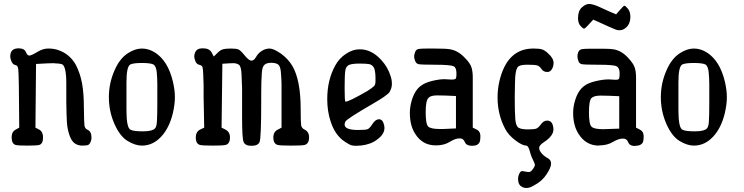

<svg xmlns="http://www.w3.org/2000/svg" viewBox="-20 -729 3720 960"><path d="M160.2 -409.2Q160.2 -407.2 157.2 -90.8Q162.1 -87.9 175.8 -81.1Q195.3 -70.3 195.3 -42Q195.3 -8.8 174.8 -3.9Q162.1 -1 116.7 -1Q71.3 -1 59.6 -3.9Q38.1 -8.8 38.1 -43Q38.1 -71.3 60.5 -82Q66.4 -85 76.2 -90.8L74.2 -304.7Q73.2 -329.1 72.8 -357.9Q72.3 -386.7 68.4 -394.5Q65.4 -402.3 57.6 -403.3Q42 -406.2 35.2 -427.7Q31.2 -437.5 31.2 -446.3Q31.2 -487.3 72.3 -487.3Q73.2 -487.3 74.2 -487.3Q101.6 -487.3 109.4 -468.8Q117.2 -450.2 127 -451.2Q136.7 -451.2 166 -468.8Q194.3 -486.3 220.7 -486.3Q220.7 -486.3 222.7 -486.3Q250 -486.3 271.5 -478.5Q329.1 -459 359.4 -404.3Q380.9 -362.3 390.1 -313Q399.4 -263.7 399.4 -189.5Q400.4 -115.2 402.3 -101.6Q404.3 -85.9 418 -80.1Q437.5 -71.3 437.5 -41Q437.5 -30.3 433.1 -19.5Q428.7 -8.8 421.9 -4.9Q415 -1 391.6 -1Q368.2 -1 351.6 -13.7Q335.9 -26.4 326.2 -56.2Q316.4 -85.9 314.5 -119.1Q312.5 -150.4 311.5 -216.8V-310.5Q311.5 -400.4 289.1 -408.2Q275.4 -412.1 255.9 -412.1Q253.9 -412.1 250 -413.1Q226.6 -413.1 160.2 -409.2Z M689.5 -1Q656.2 -1 617.7 -24.4Q579.1 -47.9 551.8 -110.4Q524.4 -172.9 524.4 -243.2Q524.4 -312.5 551.8 -375Q578.1 -437.5 621.1 -463.9Q656.2 -486.3 689.9 -486.3Q723.6 -486.3 755.9 -465.8Q820.3 -423.8 844.7 -320.3Q854.5 -278.3 854.5 -243.2Q854.5 -208 844.7 -165Q827.1 -89.8 785.6 -45.4Q744.1 -1 689.5 -1ZM612.3 -177.7Q612.3 -89.8 632.8 -80.1Q648.4 -72.3 695.3 -72.3Q742.2 -72.3 755.9 -87.9Q763.7 -97.7 764.6 -123Q766.6 -148.4 766.6 -214.8Q766.6 -214.8 766.6 -308.6Q766.6 -335.9 763.7 -367.7Q760.7 -399.4 746.1 -407.2Q730.5 -414.1 689.5 -414.1Q648.4 -414.1 632.8 -407.2Q612.3 -398.4 612.3 -318.4Q612.3 -314.5 612.3 -310.5Z M1091.8 -410.2 1087.9 -90.8 1105.5 -82Q1129.9 -70.3 1129.9 -42Q1129.9 -8.8 1106.4 -3.9Q1092.8 -1 1043.9 -1Q995.1 -1 981.4 -3.9Q959 -8.8 959 -42Q959 -71.3 982.4 -82Q988.3 -85 1001 -90.8L998 -246.1V-304.7Q997.1 -329.1 996.1 -357.9Q995.1 -386.7 992.2 -394.5Q988.3 -402.3 975.6 -405.3Q962.9 -408.2 957 -422.9Q951.2 -437.5 951.2 -447.3Q951.2 -457 956.1 -467.8Q964.8 -487.3 991.2 -487.3Q992.2 -487.3 993.7 -487.3Q995.1 -487.3 996.1 -487.3Q1026.4 -487.3 1038.1 -466.8Q1042 -460 1048.8 -446.3Q1056.6 -453.1 1068.8 -465.8Q1081.1 -478.5 1094.7 -482.4Q1108.4 -486.3 1135.3 -486.3Q1162.1 -486.3 1172.9 -481.4Q1183.6 -476.6 1203.1 -452.1Q1224.6 -425.8 1237.3 -425.8Q1250 -425.8 1260.3 -444.3Q1270.5 -462.9 1289.1 -474.6Q1307.6 -486.3 1328.1 -486.3Q1347.7 -486.3 1384.8 -460.9Q1421.9 -433.6 1442.4 -398.4Q1483.4 -327.1 1483.4 -183.6Q1483.4 -117.2 1485.8 -102.5Q1488.3 -87.9 1502.9 -81.1Q1525.4 -70.3 1525.4 -42Q1525.4 -9.8 1502 -3.9Q1488.3 -1 1436 -1Q1383.8 -1 1370.1 -3.9Q1346.7 -8.8 1346.7 -42Q1346.7 -71.3 1371.1 -82Q1377 -85 1387.7 -90.8V-310.5Q1386.7 -340.8 1384.3 -369.1Q1381.8 -397.5 1371.1 -406.2Q1359.4 -415 1336.4 -415Q1313.5 -415 1302.7 -405.3Q1291 -395.5 1289.1 -363.3Q1286.1 -327.1 1286.1 -260.7Q1286.1 -244.1 1286.1 -225.6Q1286.1 -37.1 1277.8 -18.6Q1269.5 0 1237.8 0Q1206.1 0 1198.2 -18.6Q1190.4 -34.2 1190.4 -145.5V-289.1Q1189.5 -322.3 1187.5 -360.4Q1185.5 -398.4 1173.8 -405.8Q1162.1 -413.1 1146.5 -413.1Q1130.9 -413.1 1091.8 -410.2Z M1703.1 -106.4Q1703.1 -79.1 1770.5 -79.1Q1807.6 -79.1 1817.9 -83Q1828.1 -86.9 1842.8 -109.9Q1857.4 -132.8 1876 -132.8Q1894.5 -131.8 1900.4 -103.5Q1902.3 -96.7 1902.3 -88.9Q1902.3 -51.8 1849.6 -20.5Q1811.5 0 1758.8 0Q1748 0 1737.8 -2.4Q1727.5 -4.9 1704.1 -20.5Q1654.3 -53.7 1632.8 -123Q1616.2 -173.8 1616.2 -233.4Q1616.2 -329.1 1656.2 -401.4Q1675.8 -437.5 1710 -460Q1744.1 -482.4 1777.3 -482.4H1780.3Q1837.9 -482.4 1886.7 -428.7Q1919.9 -392.6 1933.6 -346.7Q1939.5 -329.1 1939.5 -309.1Q1939.5 -289.1 1927.7 -268.6Q1915 -251 1843.8 -210Q1713.9 -134.8 1707 -121.1Q1703.1 -113.3 1703.1 -106.4ZM1827.1 -408.2Q1814.5 -411.1 1778.3 -411.1Q1742.2 -411.1 1726.1 -404.8Q1710 -398.4 1706.5 -376Q1703.1 -353.5 1703.1 -289.1Q1703.1 -224.6 1707 -220.7H1708Q1724.6 -220.7 1817.4 -274.4Q1841.8 -290 1849.6 -297.9Q1857.4 -304.7 1857.4 -322.3V-343.8Q1856.4 -380.9 1848.1 -393.1Q1839.8 -405.3 1827.1 -408.2Z M2202.1 -333 2238.3 -331.1Q2251 -331.1 2256.8 -334Q2262.7 -336.9 2262.2 -363.8Q2261.7 -390.6 2249 -397.5Q2231.4 -405.3 2158.7 -405.3Q2085.9 -405.3 2072.3 -408.2Q2058.6 -412.1 2054.7 -427.7Q2049.8 -439.5 2050.8 -448.2Q2050.8 -457 2055.7 -468.8Q2060.5 -482.4 2074.2 -484.4Q2086.9 -486.3 2118.2 -486.3H2150.4Q2211.9 -486.3 2231.4 -482.4Q2270.5 -475.6 2303.7 -440.4Q2331.1 -413.1 2337.4 -392.1Q2343.8 -371.1 2343.8 -342.8V-90.8Q2349.6 -87.9 2362.8 -81.5Q2376 -75.2 2379.9 -62.5Q2382.8 -52.7 2381.8 -42Q2381.8 -31.2 2378.9 -20.5Q2371.1 0 2340.8 0Q2311.5 0 2304.2 -18.6Q2296.9 -37.1 2279.3 -37.1Q2278.3 -37.1 2277.3 -37.1Q2256.8 -37.1 2228.5 -19.5Q2200.2 -2 2159.2 -2Q2091.8 -2 2055.7 -60.5Q2029.3 -100.6 2029.3 -165Q2029.3 -194.3 2038.1 -224.6Q2052.7 -276.4 2084 -299.8Q2104.5 -315.4 2140.1 -324.2Q2175.8 -333 2202.1 -333ZM2259.8 -249Q2198.2 -252 2166 -252Q2133.8 -252 2123 -240.2Q2108.4 -227.5 2108.4 -168Q2108.4 -108.4 2121.1 -96.2Q2133.8 -84 2178.7 -84H2195.3L2259.8 -86.9Z M2589.8 205.1Q2570.3 195.3 2570.3 165Q2570.3 153.3 2575.2 142.1Q2580.1 130.9 2585 127.9Q2590.8 125 2606.9 128.9Q2623 132.8 2629.9 129.9Q2637.7 127 2645.5 115.2Q2653.3 103.5 2654.3 97.7Q2655.3 91.8 2649.4 80.1Q2635.7 53.7 2629.9 30.3Q2622.1 -1 2610.4 -1Q2589.8 -2 2556.2 -27.8Q2522.5 -53.7 2506.8 -83Q2467.8 -155.3 2467.8 -242.2Q2467.8 -282.2 2476.6 -321.3Q2514.6 -486.3 2646.5 -486.3H2647.5Q2674.8 -486.3 2689 -482.4Q2703.1 -478.5 2720.7 -461.9Q2748 -437.5 2748 -414.1Q2748 -404.3 2744.1 -392.6Q2735.4 -369.1 2716.3 -369.1Q2697.3 -369.1 2687.5 -383.8Q2677.7 -398.4 2666 -401.9Q2654.3 -405.3 2621.1 -405.3Q2617.2 -405.3 2614.3 -405.3Q2586.9 -405.3 2574.2 -398.4Q2554.7 -388.7 2554.7 -304.7Q2553.7 -277.3 2553.7 -242.2Q2553.7 -166 2556.6 -131.8Q2559.6 -97.7 2573.7 -89.8Q2587.9 -82 2619.1 -82Q2650.4 -82 2661.1 -85.9Q2671.9 -89.8 2685.1 -107.9Q2698.2 -126 2715.8 -126Q2739.3 -126 2745.1 -98.6Q2747.1 -90.8 2747.1 -81.1Q2747.1 -49.8 2700.2 -18.6Q2675.8 -2.9 2675.8 10.3Q2675.8 23.4 2688.5 38.1Q2701.2 52.7 2718.3 61.5Q2735.4 70.3 2735.4 89.4Q2735.4 108.4 2712.4 143.1Q2689.5 177.7 2651.4 197.3Q2628.9 210.9 2613.8 210.9Q2598.6 210.9 2589.8 205.1Z M3023.4 -332 3058.6 -330.1Q3068.4 -330.1 3073.2 -333Q3078.1 -335 3078.1 -362.3Q3078.1 -389.6 3063 -397.5Q3047.9 -405.3 2975.1 -405.3Q2902.3 -405.3 2888.7 -408.2Q2875 -411.1 2871.1 -426.8Q2867.2 -436.5 2867.2 -446.8Q2867.2 -457 2871.1 -467.8Q2877 -481.4 2890.6 -483.4Q2903.3 -485.4 2934.6 -485.4H2966.8Q2979.5 -485.4 2989.3 -485.4Q3032.2 -485.4 3047.9 -482.4Q3087.9 -475.6 3120.1 -440.4Q3147.5 -411.1 3153.8 -390.6Q3160.2 -370.1 3160.2 -341.8V-90.8Q3166 -87.9 3179.2 -81.1Q3192.4 -74.2 3196.3 -61.5Q3199.2 -51.8 3198.2 -42Q3198.2 -31.2 3195.3 -19.5Q3186.5 0 3157.2 0Q3156.2 0 3156.2 1Q3127.9 1 3121.1 -17.6Q3114.3 -36.1 3095.7 -36.1Q3094.7 -36.1 3093.8 -36.1Q3073.2 -36.1 3044.9 -19.5Q3016.6 -2 2975.6 -2Q2974.6 -2 2974.6 -1Q2909.2 -1 2872.1 -60.5Q2845.7 -102.5 2845.7 -164.1Q2845.7 -194.3 2854.5 -223.6Q2869.1 -275.4 2900.4 -298.8Q2920.9 -314.5 2958 -323.2Q2995.1 -332 3023.4 -332ZM2995.1 -83 3076.2 -85.9V-248Q3014.6 -251 2982.4 -251Q2950.2 -251 2937.5 -238.8Q2924.8 -226.6 2924.8 -167.5Q2924.8 -108.4 2937.5 -95.7Q2950.2 -83 2995.1 -83ZM3081.1 -578.1Q3079.1 -578.1 3070.8 -578.1Q3062.5 -578.1 3024.4 -595.7Q2986.3 -613.3 2946.3 -630.9Q2907.2 -586.9 2901.4 -585.9Q2895.5 -585 2882.8 -599.1Q2870.1 -613.3 2870.1 -637.7Q2870.1 -674.8 2889.2 -691.9Q2908.2 -709 2923.8 -709Q2924.8 -709 2926.3 -709Q2927.7 -709 2928.7 -709Q2948.2 -708 2984.4 -690.9Q3020.5 -673.8 3060.5 -657.2L3081.1 -680.7Q3096.7 -699.2 3101.6 -700.2Q3106.4 -701.2 3119.1 -686Q3131.8 -670.9 3131.8 -645.5Q3131.8 -642.6 3131.8 -639.6Q3129.9 -609.4 3112.3 -592.8Q3095.7 -578.1 3081.1 -578.1Z M3449.2 -1Q3416 -1 3377.4 -24.4Q3338.9 -47.9 3311.5 -110.4Q3284.2 -172.9 3284.2 -243.2Q3284.2 -312.5 3311.5 -375Q3337.9 -437.5 3380.9 -463.9Q3416 -486.3 3449.7 -486.3Q3483.4 -486.3 3515.6 -465.8Q3580.1 -423.8 3604.5 -320.3Q3614.3 -278.3 3614.3 -243.2Q3614.3 -208 3604.5 -165Q3586.9 -89.8 3545.4 -45.4Q3503.9 -1 3449.2 -1ZM3372.1 -177.7Q3372.1 -89.8 3392.6 -80.1Q3408.2 -72.3 3455.1 -72.3Q3502 -72.3 3515.6 -87.9Q3523.4 -97.7 3524.4 -123Q3526.4 -148.4 3526.4 -214.8Q3526.4 -214.8 3526.4 -308.6Q3526.4 -335.9 3523.4 -367.7Q3520.5 -399.4 3505.9 -407.2Q3490.2 -414.1 3449.2 -414.1Q3408.2 -414.1 3392.6 -407.2Q3372.1 -398.4 3372.1 -318.4Q3372.1 -314.5 3372.1 -310.5Z"/></svg>

Font: Semi-Sweet
Style: Book
Weight: 400
Designer: Walter E Stewart
Version: 0.5